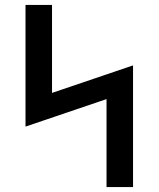

<svg xmlns="http://www.w3.org/2000/svg" viewBox="-20 -755 640 775"><path d="M410 0V-355L83 -244V-735H190V-380L517 -491V0Z"/></svg>

Font: Zed Mono Semibold Extended
Style: Regular
Weight: 600
Width: 7
Monospace: yes
Designer: Belleve Invis
Foundry: Belleve Invis
Version: Version 1.0.0; ttfautohint (v1.8.4)